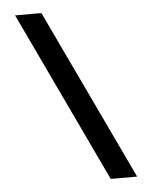

<svg xmlns="http://www.w3.org/2000/svg" viewBox="-52 -752 629 795"><g transform="rotate(-5 263.0 -354.5)"><path d="M149.9 -709 485.8 0H376L40.5 -709Z"/></g></svg>

Font: Estedad-FD Bold
Style: Regular
Weight: 700
Designer: Amin Abedi
Version: Version 7.3